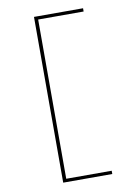

<svg xmlns="http://www.w3.org/2000/svg" viewBox="-102 -891 805 1102"><g transform="rotate(-10 300.0 -340.0)"><path d="M175 143V-823H461V-804H196V124H461V143Z"/></g></svg>

Font: Iosevka Aile Thin
Style: Regular
Weight: 100
Designer: Belleve Invis
Foundry: Belleve Invis
Version: Version 31.1.0; ttfautohint (v1.8.4)